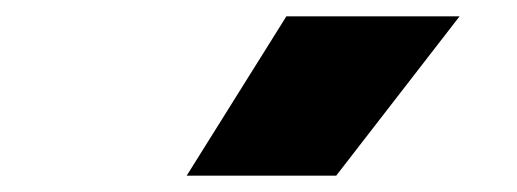

<svg xmlns="http://www.w3.org/2000/svg" viewBox="-20 -828 633 235"><path d="M208.5 -613 330.5 -808H542.5L391.5 -613Z"/></svg>

Font: Encode Sans SemiExpanded ExtraBold
Style: Regular
Weight: 800
Width: 6
Designer: Multiple Designers
Foundry: Impallari Type
Version: Version 3.002